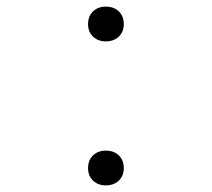

<svg xmlns="http://www.w3.org/2000/svg" viewBox="-20 -550 640 580"><path d="M300 -425Q276 -425 261 -439.5Q246 -454 246 -477Q246 -501 261 -515.5Q276 -530 300 -530Q324 -530 339 -515.5Q354 -501 354 -477Q354 -454 339 -439.5Q324 -425 300 -425ZM300 10Q276 10 261 -4.5Q246 -19 246 -42Q246 -66 261 -80.5Q276 -95 300 -95Q324 -95 339 -80.5Q354 -66 354 -42Q354 -19 339 -4.5Q324 10 300 10Z"/></svg>

Font: M PLUS Code Latin Expanded ExtraLight
Style: Regular
Weight: 250
Width: 7
Designer: Coji Morishita
Foundry: UNDERFOREST DESIGN
Version: Version 1.002; ttfautohint (v1.8.3)